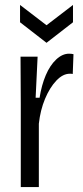

<svg xmlns="http://www.w3.org/2000/svg" viewBox="-20 -756 337 776"><path d="M64 0V-335L63 -527H132L124 -361H140Q148 -412 165 -452Q182 -492 207 -515.5Q232 -539 259 -539Q264 -539 268.5 -538.5Q273 -538 277 -537L274 -457Q271 -458 267.5 -458Q264 -458 262 -458Q234 -458 207.5 -430Q181 -402 162 -356.5Q143 -311 137 -256V0ZM61 -736 168 -654 275 -736V-666L168 -583L61 -666Z"/></svg>

Font: Bricolage Grotesque Condensed Light
Style: Regular
Weight: 300
Width: 3
Designer: Mathieu Triay
Foundry: Atelier Triay
Version: Version 1.000;gftools[0.9.30]